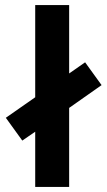

<svg xmlns="http://www.w3.org/2000/svg" viewBox="-20 -738 421 758"><path d="M253 0V-312L381 -402L316 -492L253 -448V-718H119V-354L3 -273L68 -183L119 -218V0Z"/></svg>

Font: RazerF5
Style: Bold
Weight: 700
Foundry: Razer Inc.
Version: Version 2